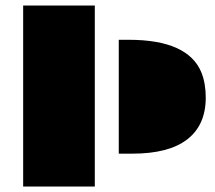

<svg xmlns="http://www.w3.org/2000/svg" viewBox="-20 -685 789 704"><path d="M64.9 -664.6H327.6V-1H64.9ZM415.5 -539.1H451.7Q669.9 -539.1 718.8 -418.5Q734.4 -378.9 734.4 -327.1Q734.4 -226.6 666.7 -174.1Q599.1 -121.6 465.3 -121.6H415.5Z"/></svg>

Font: Plaster
Style: Regular
Weight: 400
Designer: Eben Sorkin
Foundry: Eben Sorkin
Version: Version 1.007